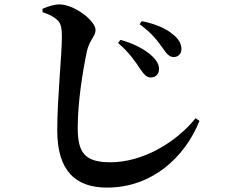

<svg xmlns="http://www.w3.org/2000/svg" viewBox="-20 -801 1040 872"><path d="M616 -489C633 -463 647 -449 664 -449C688 -449 702 -465 702 -486C703 -507 692 -526 670 -547C638 -577 586 -604 527 -620L516 -606C567 -563 595 -520 616 -489ZM718 -584C737 -556 749 -542 769 -542C790 -542 804 -557 804 -578C804 -603 791 -625 765 -645C735 -671 688 -692 624 -705L614 -691C670 -651 698 -612 718 -584ZM173 -746C206 -734 221 -727 238 -712C256 -697 261 -678 261 -630C261 -555 240 -352 240 -209C240 -22 326 51 466 51C672 51 820 -88 886 -252L868 -264C780 -154 628 -64 482 -64C364 -64 333 -108 333 -221C333 -337 355 -474 375 -570C387 -621 414 -636 414 -665C414 -706 319 -780 251 -781C225 -781 199 -772 173 -761Z"/></svg>

Font: Noto Serif JP
Style: Bold
Weight: 700
Designer: Ryoko NISHIZUKA 西塚涼子 (kana & ideographs); Frank Grießhammer (Latin, Greek & Cyrillic); Wenlong ZHANG 张文龙 (bopomofo); San
Foundry: Adobe
Version: Version 2.001;hotconv 1.1.0;makeotfexe 2.6.0